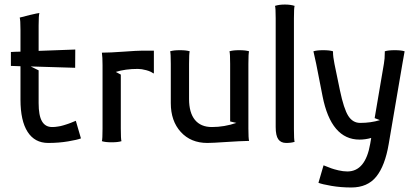

<svg xmlns="http://www.w3.org/2000/svg" viewBox="-20 -622 1829 842"><path d="M69.8 -185.1V-331.5L27.8 -333V-394Q35.2 -394.5 49.1 -395Q63 -395.5 69.8 -395.5V-490.2Q69.8 -534.7 66.4 -544.9Q73.7 -547.4 110.6 -556.2Q147.5 -564.9 152.8 -564.9Q149.4 -554.7 149.4 -509.8V-398.9L310.1 -404.8L309.6 -324.7L114.7 -330.6L149.4 -313.5V-169.9Q149.4 -115.2 164.1 -90.1Q178.7 -64.9 208.5 -64.9Q214.8 -64.9 221.2 -65.4Q227.5 -65.9 234.1 -67.1Q240.7 -68.4 245.6 -69.1Q250.5 -69.8 257.8 -72.3Q265.1 -74.7 268.8 -75.7Q272.5 -76.7 280.5 -79.6Q288.6 -82.5 291 -83.5Q293.5 -84.5 302.2 -88.1Q311 -91.8 312.5 -92.3L335 -15.1Q319.3 -8.8 278.6 -2Q237.8 4.9 191.4 4.9Q132.3 4.9 101.1 -43.7Q69.8 -92.3 69.8 -185.1Z M429.7 -58.1V-336.9Q429.7 -371.6 426.8 -391.1H429.2Q462.4 -391.1 522.5 -395.5Q582.5 -399.9 604.5 -399.9H654.8V-301.8L652.8 -299.8Q642.1 -308.6 621.3 -314.2Q600.6 -319.8 584.5 -319.8Q529.3 -319.8 487.8 -306.6L509.8 -294.9V-58.1Q509.8 -11.7 512.7 -2.9Q498 2 469.7 2Q441.4 2 426.8 -2.9Q429.7 -11.7 429.7 -58.1Z M729 -169.9V-341.8Q729 -388.2 726.1 -397Q740.7 -401.9 769 -401.9Q797.4 -401.9 812 -397Q809.1 -388.2 809.1 -341.8V-188Q809.1 -127.9 834.7 -96.4Q860.4 -64.9 909.2 -64.9Q963.9 -64.9 1016.6 -83L989.3 -89.4V-341.8Q989.3 -388.2 986.3 -397Q1001 -401.9 1029.3 -401.9Q1057.6 -401.9 1072.3 -397Q1069.3 -388.2 1069.3 -341.8V-58.1Q1069.3 -15.6 1072.3 -3.9H1065.9Q1034.2 -3.4 972.7 0.7Q911.1 4.9 889.2 4.9Q816.9 4.9 772.9 -43.2Q729 -91.3 729 -169.9Z M1189 -64.9V-542Q1189 -587.4 1186 -596.2Q1203.6 -602.1 1229 -602.1Q1254.4 -602.1 1272 -596.2Q1269 -587.4 1269 -542V-55.2Q1269 -8.8 1272 0Q1257.3 4.9 1234.9 4.9Q1211.9 4.9 1200.4 -11.2Q1189 -27.3 1189 -64.9Z M1556.6 -9.8Q1432.1 -9.8 1394.5 -200.2L1366.7 -341.8L1354.5 -397Q1369.1 -401.9 1397.5 -401.9Q1425.8 -401.9 1440.4 -397V-393.1Q1440.4 -373.5 1446.8 -341.8L1470.7 -226.1Q1487.8 -144.5 1507.3 -113.8Q1526.9 -83 1559.6 -83Q1606 -83 1646 -95.2L1623 -104L1663.6 -342.8Q1667.5 -363.8 1667.5 -392.1V-397Q1682.1 -401.9 1711.4 -401.9Q1739.7 -401.9 1754.4 -397Q1748 -361.3 1744.6 -341.8L1684.6 9.8Q1668.5 105 1630.1 152.6Q1591.8 200.2 1520.5 200.2Q1474.6 200.2 1433.3 193.1Q1392.1 186 1376.5 179.7L1398.9 103Q1422.9 112.3 1433.1 116.2Q1443.4 120.1 1464.1 125Q1484.9 129.9 1503.4 129.9Q1582.5 129.9 1603.5 8.8L1607.9 -17.1Q1582.5 -9.8 1556.6 -9.8Z"/></svg>

Font: Nikodecs
Style: Medium
Weight: 500
Version: Version 0.29